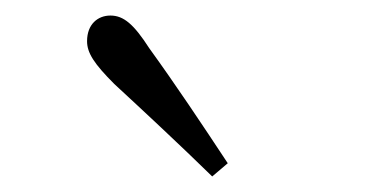

<svg xmlns="http://www.w3.org/2000/svg" viewBox="-20 -831 472 247"><path d="M273 -621C240 -671 206 -722 172 -769C152 -800 139 -811 122 -811C106 -811 92 -800 92 -778C92 -763 101 -749 127 -723C167 -686 210 -646 253 -604Z"/></svg>

Font: Kiri Minchoo Light
Style: Regular
Weight: 300
Designer: Ryoko NISHIZUKA 西塚涼子 (kana & ideographs); Frank Grießhammer (Latin, Greek & Cyrillic);
akenotsuki.com/eyeben/fonts/ (U+
Foundry: Adobe
akenotsuki.com/eyeben/fonts/
Version: Version 4.002;hotconv 1.0.119;makeotfexe 2.5.65604